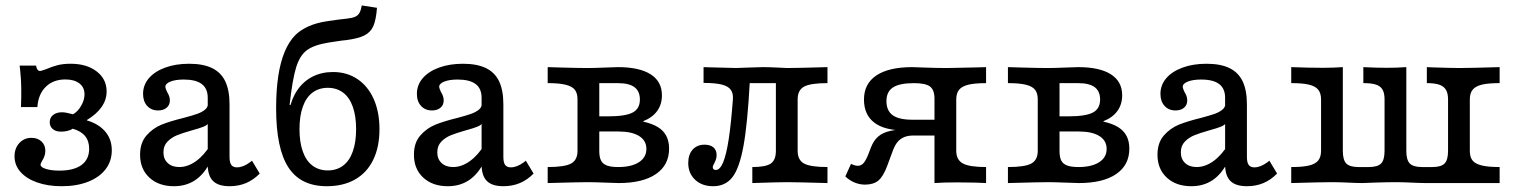

<svg xmlns="http://www.w3.org/2000/svg" viewBox="-20 -655 5425 687"><path d="M32 -95.7Q32 -124.4 49.2 -143.1Q66.3 -161.8 92.7 -161.8Q114.6 -161.8 128.4 -149Q142.2 -136.2 142.2 -115.3Q142.2 -104.9 138.9 -96Q135.7 -87.1 130.1 -78.4Q128.4 -75 126.7 -71.6Q125.1 -68.2 125.1 -65.7Q125.1 -56.6 144.2 -50.6Q163.3 -44.5 192.4 -44.5Q244.4 -44.5 271.7 -64.7Q299 -84.9 299 -122.6Q299 -150.4 284.5 -168.1Q270.1 -185.8 240.3 -194.5Q236.9 -192.9 232.9 -190.4Q217.4 -184 197.6 -184Q179.7 -184 168.8 -193.3Q157.9 -202.5 157.9 -217.9Q157.9 -234 170 -243.7Q182.2 -253.3 202.4 -253.3Q214.5 -253.3 241.1 -246.1Q258 -255.1 270.2 -276.2Q282.4 -297.2 282.4 -317.3Q282.4 -342.4 264.1 -356.5Q245.8 -370.7 214 -370.7Q170.4 -370.7 143.7 -344.3Q116.9 -318 113.7 -272H55Q56.5 -307 56.1 -338.5Q55.7 -370 52.6 -399.2L50.2 -420.3H108.9Q110.6 -410.6 114.3 -405.8Q117.9 -401 123.6 -401Q127.2 -401 145 -407.5Q165.4 -416.4 185.3 -421.6Q205.3 -426.9 233.1 -426.9Q290.1 -426.9 325.8 -399.5Q361.5 -372.2 361.5 -327.8Q361.5 -298.2 343.8 -272.6Q326.1 -246.9 291.1 -225.7V-224.1Q333.5 -211.6 356.8 -184Q380 -156.5 380 -117.4Q380 -78.7 358.1 -49.8Q336.1 -20.8 295.3 -4.7Q254.5 11.3 200.6 11.3Q151 11.3 112.7 -2.3Q74.4 -15.8 53.2 -40Q32 -64.1 32 -95.7Z M723.3 -66.5V-305Q723.3 -338.1 702.1 -354.2Q680.8 -370.4 637.5 -370.4Q608.4 -370.4 590 -363.2Q571.7 -355.9 571.7 -344.6Q571.7 -341.2 573.7 -335.8Q575.8 -330.4 578.2 -325.4Q582.9 -318.1 585.3 -310.8Q587.8 -303.6 587.8 -295.6Q587.8 -279.4 576.3 -269.6Q564.9 -259.8 545.6 -259.8Q521.5 -259.8 506.7 -276Q491.9 -292.2 491.9 -319.1Q491.9 -350.7 512.7 -375.1Q533.5 -399.4 571 -413.1Q608.5 -426.9 656.7 -426.9Q706.8 -426.9 738.8 -411.4Q770.8 -395.8 786.1 -363.9Q801.3 -332 801.3 -281.4V-93.7Q801.3 -73.6 807.7 -64.9Q814.1 -56.2 827.9 -56.2Q839.1 -56.2 850.7 -60.8Q862.4 -65.4 874.7 -74.6L881.7 -80L909.3 -34Q886.9 -11.1 860.2 0.1Q833.4 11.3 801.5 11.3Q761.1 11.3 742.2 -7.5Q723.3 -26.3 723.3 -66.5ZM481.2 -101.5Q481.2 -143.9 504 -170.1Q526.7 -196.2 557.9 -208.9Q589.1 -221.5 637.2 -233.2Q668.8 -241.6 685.4 -247.5Q702.1 -253.4 713.1 -262.2Q724.1 -271 724.1 -284.3L728.9 -218.6Q723.4 -208 709.3 -202.1Q695.2 -196.3 664.8 -188Q632.9 -179 613.2 -171Q593.5 -163 579.2 -148.2Q564.8 -133.5 564.8 -109.8Q564.8 -85.9 580.2 -71.6Q595.5 -57.3 621.5 -57.3Q651.8 -57.3 681.2 -78.3Q710.5 -99.3 734.6 -138.6L733.9 -78.1Q711.4 -32.6 678.7 -10.6Q646.1 11.3 602.6 11.3Q547.8 11.3 514.5 -19.5Q481.2 -50.3 481.2 -101.5Z M968 -267.9Q968 -332.1 975.7 -382.9Q983.4 -433.6 999 -470.6Q1014.7 -507.6 1037.3 -530.1Q1057 -549 1085.4 -561.4Q1113.8 -573.7 1151.5 -579.3Q1171.8 -582.5 1191.3 -584.9Q1206.2 -586.6 1220.2 -588.2Q1240.2 -590.5 1250.4 -594.9Q1260.5 -599.3 1265.9 -608.4Q1271.3 -617.5 1274.6 -635.5L1328.9 -627.1Q1325.6 -583.8 1315.8 -561.6Q1306.1 -539.4 1283.8 -528.2Q1261.6 -517 1218.3 -511.4Q1207.1 -510.6 1187.8 -507.5Q1177.3 -506 1172 -505.2Q1166.8 -504.4 1156.4 -502.8Q1103.5 -494.3 1078.1 -475.4Q1052.7 -456.6 1039.5 -413.7Q1026.3 -370.8 1016.2 -279.3H1027.5L1015.3 -261.4Q1023.6 -303.5 1045.1 -334.2Q1066.7 -364.9 1098.9 -381.1Q1131 -397.3 1171.6 -397.3Q1221.6 -397.3 1259.2 -371.9Q1296.8 -346.6 1317.3 -300.4Q1337.8 -254.1 1337.8 -193Q1337.8 -128.8 1315.3 -82.9Q1292.9 -37 1250.6 -12.9Q1208.3 11.3 1149.2 11.3Q1055.7 11.3 1011.9 -56.1Q968 -123.5 968 -267.9ZM1254.2 -193Q1254.2 -239.5 1242.4 -272.8Q1230.7 -306.2 1207.8 -323.5Q1184.8 -340.8 1152.9 -340.8Q1121 -340.8 1098 -323.5Q1075.1 -306.2 1063.4 -272.8Q1051.6 -239.5 1051.6 -193Q1051.6 -146.5 1063.4 -113.2Q1075.1 -79.8 1098 -62.5Q1121 -45.2 1152.9 -45.2Q1184.8 -45.2 1207.8 -62.5Q1230.7 -79.8 1242.4 -113.2Q1254.2 -146.5 1254.2 -193Z M1703.2 -66.5V-305Q1703.2 -338.1 1681.9 -354.2Q1660.6 -370.4 1617.4 -370.4Q1588.2 -370.4 1569.9 -363.2Q1551.5 -355.9 1551.5 -344.6Q1551.5 -341.2 1553.6 -335.8Q1555.6 -330.4 1558 -325.4Q1562.8 -318.1 1565.2 -310.8Q1567.6 -303.6 1567.6 -295.6Q1567.6 -279.4 1556.2 -269.6Q1544.7 -259.8 1525.5 -259.8Q1501.4 -259.8 1486.6 -276Q1471.7 -292.2 1471.7 -319.1Q1471.7 -350.7 1492.5 -375.1Q1513.3 -399.4 1550.8 -413.1Q1588.3 -426.9 1636.6 -426.9Q1686.6 -426.9 1718.7 -411.4Q1750.7 -395.8 1765.9 -363.9Q1781.1 -332 1781.1 -281.4V-93.7Q1781.1 -73.6 1787.5 -64.9Q1793.9 -56.2 1807.7 -56.2Q1818.9 -56.2 1830.6 -60.8Q1842.2 -65.4 1854.6 -74.6L1861.5 -80L1889.2 -34Q1866.8 -11.1 1840 0.1Q1813.3 11.3 1781.3 11.3Q1740.9 11.3 1722 -7.5Q1703.2 -26.3 1703.2 -66.5ZM1461.1 -101.5Q1461.1 -143.9 1483.8 -170.1Q1506.6 -196.2 1537.8 -208.9Q1568.9 -221.5 1617 -233.2Q1648.6 -241.6 1665.3 -247.5Q1682 -253.4 1693 -262.2Q1704 -271 1704 -284.3L1708.8 -218.6Q1703.3 -208 1689.2 -202.1Q1675 -196.3 1644.6 -188Q1612.8 -179 1593.1 -171Q1573.3 -163 1559 -148.2Q1544.7 -133.5 1544.7 -109.8Q1544.7 -85.9 1560 -71.6Q1575.3 -57.3 1601.3 -57.3Q1631.6 -57.3 1661 -78.3Q1690.4 -99.3 1714.5 -138.6L1713.8 -78.1Q1691.2 -32.6 1658.6 -10.6Q1626 11.3 1582.4 11.3Q1527.7 11.3 1494.4 -19.5Q1461.1 -50.3 1461.1 -101.5Z M2046.4 -115.3V-299.5Q2046.4 -322 2036.6 -334.1Q2026.8 -346.3 2003.6 -351.9Q1980.5 -357.6 1939.7 -357.6V-414.8L1994.4 -413.2Q2050.6 -411.6 2082.5 -411.6Q2105.1 -411.6 2143 -413.2Q2176.8 -414.8 2191.1 -414.8Q2267.7 -414.8 2308.1 -389.1Q2348.5 -363.4 2348.5 -314Q2348.5 -281.7 2331.6 -258.1Q2314.6 -234.5 2281.7 -221.4V-219.7Q2313.4 -212.8 2333.8 -200.3Q2354.2 -187.8 2364.1 -168.7Q2374.1 -149.5 2374.1 -123.1Q2374.1 -64.4 2327 -32.2Q2279.9 0 2193.4 0Q2178.3 -0.1 2144.5 -1.6Q2107.1 -3.2 2083.1 -3.2Q2052.6 -3.2 1939.7 0V-57.3Q2000.1 -57.3 2023.3 -69.8Q2046.4 -82.3 2046.4 -115.3ZM2292.9 -122.2Q2292.9 -152.1 2266.8 -168.3Q2240.8 -184.5 2193.3 -184.5H2102.7V-238.7H2155.3Q2217.7 -238.7 2243.6 -252.3Q2269.6 -265.8 2269.6 -298.8Q2269.6 -328.5 2250.3 -343Q2231.1 -357.5 2191.2 -357.5H2113.3L2124.3 -365.6V-115.3Q2124.3 -92.7 2130.6 -80.6Q2136.8 -68.4 2151.6 -62.8Q2166.4 -57.3 2192.2 -57.3Q2239.1 -57.3 2266 -74.5Q2292.9 -91.7 2292.9 -122.2Z M2442.6 -71.7Q2442.6 -102.1 2458.4 -119.7Q2474.3 -137.3 2501.2 -137.3Q2521.4 -137.3 2532.8 -127.6Q2544.1 -117.9 2544.1 -100.1Q2544.1 -90.3 2541.2 -83Q2538.3 -75.6 2535.6 -70.4Q2533.8 -67 2532.1 -63.6Q2530.4 -60.1 2530.4 -56.7Q2530.4 -51.7 2533.3 -49.3Q2536.2 -46.8 2541.2 -46.8Q2556.1 -46.8 2567.5 -74.1Q2578.9 -101.4 2587.5 -157.5Q2596 -213.5 2602.4 -299.5Q2604.1 -321.3 2594.5 -334.1Q2585 -347 2561.5 -352.7Q2538.1 -358.3 2497.4 -358.3V-414.8L2523.2 -414Q2595.1 -411.8 2613.3 -411.7Q2628 -411.7 2658.9 -413.3Q2692.3 -414.8 2709.9 -414.8Q2730 -414.8 2760.7 -413.3Q2786 -411.6 2796.5 -411.6Q2831.4 -411.6 2940.8 -414.8V-357.6Q2880.4 -357.6 2857.2 -345.1Q2834.1 -332.6 2834.1 -299.5V-115.3Q2834.1 -82.3 2857.2 -69.8Q2880.4 -57.3 2940.8 -57.3V0Q2828.4 -3.2 2796.2 -3.2Q2766.1 -3.2 2671.9 0V-57.3Q2719.6 -57.3 2737.9 -69.8Q2756.2 -82.3 2756.2 -115.3V-362.2L2761.6 -357.6H2654.3L2662.9 -363Q2654.8 -212.6 2640.3 -132.8Q2625.7 -53 2600.6 -20.9Q2575.5 11.3 2531.6 11.3Q2491.9 11.3 2467.2 -11.8Q2442.6 -35 2442.6 -71.7Z M3250.4 -357.5Q3198.7 -357.5 3175.3 -342.2Q3151.8 -327 3151.8 -293.2Q3151.8 -258.8 3174.3 -242.7Q3196.7 -226.6 3244.7 -226.6H3356.7V-188.3H3216.2Q3144.6 -188.3 3108 -216.5Q3071.4 -244.7 3071.4 -298.8Q3071.4 -355.4 3115.8 -385.1Q3160.3 -414.8 3244.1 -414.8Q3266.1 -414.1 3290.1 -413.2Q3334.3 -411.6 3368.9 -411.6Q3384.1 -411.6 3479.3 -413.9Q3494.6 -414.7 3508.3 -414.8V-357.5Q3467.5 -357.5 3444.8 -351.9Q3422 -346.3 3411.8 -333.8Q3401.6 -321.3 3401.6 -299.4V-115.3Q3401.6 -83.1 3425.2 -70.2Q3448.7 -57.3 3508.3 -57.3V0Q3489.6 -0.8 3470.1 -1.6L3404.5 -2.4Q3353.6 -2.4 3323.7 0V-301.5Q3323.7 -333.4 3307.7 -345.4Q3291.8 -357.5 3250.4 -357.5ZM3004.7 -23.8 3025.1 -68.8Q3038.4 -61.8 3049.2 -61.8Q3061 -61.8 3069.3 -70.8Q3077.5 -79.7 3086 -100.5L3096.1 -126.8Q3105.6 -151.7 3121.8 -166Q3138 -180.3 3164.9 -186.5Q3191.8 -192.7 3234.7 -192.7H3347.6V-170.1H3248.6Q3229.4 -170.1 3215.5 -164.5Q3201.5 -158.8 3191.6 -147.1Q3181.7 -135.4 3174.5 -115.3L3154.5 -61.4Q3140.7 -24.1 3123.2 -9.2Q3105.6 5.6 3075.1 5.6Q3055.9 5.6 3037.5 -2Q3019.1 -9.6 3004.7 -23.8Z M3693.2 -115.3V-299.5Q3693.2 -322 3683.3 -334.1Q3673.5 -346.3 3650.4 -351.9Q3627.3 -357.6 3586.5 -357.6V-414.8L3641.1 -413.2Q3697.3 -411.6 3729.3 -411.6Q3751.9 -411.6 3789.8 -413.2Q3823.6 -414.8 3837.8 -414.8Q3914.5 -414.8 3954.9 -389.1Q3995.3 -363.4 3995.3 -314Q3995.3 -281.7 3978.3 -258.1Q3961.4 -234.5 3928.4 -221.4V-219.7Q3960.2 -212.8 3980.5 -200.3Q4000.9 -187.8 4010.9 -168.7Q4020.9 -149.5 4020.9 -123.1Q4020.9 -64.4 3973.8 -32.2Q3926.7 0 3840.2 0Q3825.1 -0.1 3791.2 -1.6Q3753.9 -3.2 3729.8 -3.2Q3699.4 -3.2 3586.5 0V-57.3Q3646.9 -57.3 3670 -69.8Q3693.2 -82.3 3693.2 -115.3ZM3939.7 -122.2Q3939.7 -152.1 3913.6 -168.3Q3887.5 -184.5 3840.1 -184.5H3749.5V-238.7H3802.1Q3864.5 -238.7 3890.4 -252.3Q3916.3 -265.8 3916.3 -298.8Q3916.3 -328.5 3897.1 -343Q3877.9 -357.5 3838 -357.5H3760.1L3771.1 -365.6V-115.3Q3771.1 -92.7 3777.3 -80.6Q3783.5 -68.4 3798.4 -62.8Q3813.2 -57.3 3838.9 -57.3Q3885.8 -57.3 3912.8 -74.5Q3939.7 -91.7 3939.7 -122.2Z M4363.6 -66.5V-305Q4363.6 -338.1 4342.4 -354.2Q4321.1 -370.4 4277.8 -370.4Q4248.7 -370.4 4230.4 -363.2Q4212 -355.9 4212 -344.6Q4212 -341.2 4214.1 -335.8Q4216.1 -330.4 4218.5 -325.4Q4223.2 -318.1 4225.7 -310.8Q4228.1 -303.6 4228.1 -295.6Q4228.1 -279.4 4216.7 -269.6Q4205.2 -259.8 4186 -259.8Q4161.9 -259.8 4147 -276Q4132.2 -292.2 4132.2 -319.1Q4132.2 -350.7 4153 -375.1Q4173.8 -399.4 4211.3 -413.1Q4248.8 -426.9 4297 -426.9Q4347.1 -426.9 4379.2 -411.4Q4411.2 -395.8 4426.4 -363.9Q4441.6 -332 4441.6 -281.4V-93.7Q4441.6 -73.6 4448 -64.9Q4454.4 -56.2 4468.2 -56.2Q4479.4 -56.2 4491 -60.8Q4502.7 -65.4 4515.1 -74.6L4522 -80L4549.6 -34Q4527.2 -11.1 4500.5 0.1Q4473.7 11.3 4441.8 11.3Q4401.4 11.3 4382.5 -7.5Q4363.6 -26.3 4363.6 -66.5ZM4121.6 -101.5Q4121.6 -143.9 4144.3 -170.1Q4167.1 -196.2 4198.2 -208.9Q4229.4 -221.5 4277.5 -233.2Q4309.1 -241.6 4325.8 -247.5Q4342.4 -253.4 4353.4 -262.2Q4364.5 -271 4364.5 -284.3L4369.2 -218.6Q4363.8 -208 4349.6 -202.1Q4335.5 -196.3 4305.1 -188Q4273.3 -179 4253.5 -171Q4233.8 -163 4219.5 -148.2Q4205.2 -133.5 4205.2 -109.8Q4205.2 -85.9 4220.5 -71.6Q4235.8 -57.3 4261.8 -57.3Q4292.1 -57.3 4321.5 -78.3Q4350.8 -99.3 4374.9 -138.6L4374.3 -78.1Q4351.7 -32.6 4319.1 -10.6Q4286.5 11.3 4242.9 11.3Q4188.1 11.3 4154.9 -19.5Q4121.6 -50.3 4121.6 -101.5Z M4706.9 -115.3V-299.5Q4706.9 -322.1 4696.3 -334.6Q4685.7 -347.1 4662.9 -352.3Q4640.2 -357.6 4600.2 -357.6V-414.8Q4664 -412.4 4714.3 -412.4Q4750.7 -412.4 4784.8 -414.8V-115.3Q4784.8 -82.3 4797.4 -69.8Q4809.9 -57.3 4841.3 -57.3H4877.6Q4909 -57.3 4921.5 -69.8Q4934.1 -82.3 4934.1 -115.3V-299.5Q4934.1 -322.1 4926.7 -334.6Q4919.4 -347.1 4903.1 -352.3Q4886.9 -357.6 4858.2 -357.6V-414.8Q4904.8 -412.4 4942.4 -412.4Q4977.9 -412.4 5012 -414.8V-115.3Q5012 -82.3 5024.6 -69.8Q5037.1 -57.3 5068.5 -57.3H5104.8Q5136.2 -57.3 5148.7 -69.8Q5161.3 -82.3 5161.3 -115.3V-299.5Q5161.3 -322.1 5153.2 -334.6Q5145.1 -347.1 5128.9 -352.3Q5112.6 -357.6 5085.4 -357.6V-414.8L5102.3 -414Q5177.3 -411.6 5201.4 -411.6Q5236.5 -411.6 5345.9 -414.8V-357.6Q5305.9 -357.6 5283.2 -352.3Q5260.4 -347 5249.8 -334.5Q5239.2 -322 5239.2 -299.5V0H5080.9Q5061.9 0 5030.8 -1.6Q4997.3 -3.2 4974.1 -3.2Q4941.1 -3.2 4898.1 -1.6Q4875.4 -0.7 4853.7 0Q4836.3 0 4803.6 -1.6Q4770.1 -3.2 4745.3 -3.2Q4710.1 -3.2 4600.2 0V-57.3Q4640.2 -57.3 4662.9 -62.5Q4685.7 -67.7 4696.3 -80.2Q4706.9 -92.7 4706.9 -115.3ZM5345.9 -57.3V0H5201.4L5239.2 -115.3Q5239.2 -92.7 5249.1 -80.6Q5258.9 -68.5 5282.1 -62.9Q5305.2 -57.3 5345.9 -57.3Z"/></svg>

Font: Playfair Micro SmCond SmLight
Style: Regular
Weight: 360
Width: 4
Designer: Claus Eggers Sørensen
Foundry: Claus Eggers Sørensen
Version: Version 2.100;Glyphs 3.2 (3219)